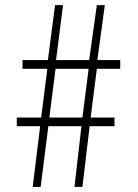

<svg xmlns="http://www.w3.org/2000/svg" viewBox="-20 -734 540 754"><path d="M108.4 0 137.7 -238.3H45.9V-272.5H141.6L166 -463.9H68.4V-498H168L196.3 -713.9H227.5L200.2 -498H330.1L360.4 -713.9H391.6L362.3 -498H452.1V-463.9H360.4L335.9 -272.5H429.7V-238.3H332L303.7 0H272.5L299.8 -238.3H169.9L139.6 0ZM173.8 -272.5H303.7L328.1 -463.9H198.2Z"/></svg>

Font: GenEi Gothic M ExtraLight
Style: Regular
Weight: 200
Designer: o_tamon (Modified); [Source Han Sans]
Ryoko NISHIZUKA  (kana & ideographs); Paul D. Hunt (Latin, Greek & Cyrillic); Wenl
Version: Version 1.1a;Original Version 1.004